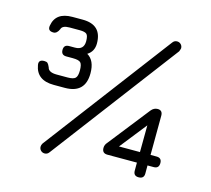

<svg xmlns="http://www.w3.org/2000/svg" viewBox="-97 -774 982 893"><g transform="rotate(15 394.0 -327.5)"><path d="M189 4Q178 4 170.5 -3.5Q163 -11 163 -22Q163 -30 168 -38L629 -648Q637 -659 650 -659Q661 -659 668.5 -651.5Q676 -644 676 -633Q676 -630 671 -617L210 -7Q202 4 189 4ZM148 -315Q65 -315 53 -385Q48 -411 77 -411Q88 -411 93 -406.5Q98 -402 104 -388Q109 -365 148 -365H201Q229 -365 238.5 -374.5Q248 -384 248 -411Q248 -440 239 -449Q230 -458 201 -458H170Q145 -458 145 -483Q145 -508 170 -508H198Q241 -508 241 -550Q241 -576 232.5 -584Q224 -592 199 -592H150Q115 -592 110 -573Q100 -550 83 -550Q54 -550 59 -577Q70 -643 150 -643H199Q292 -643 292 -553Q292 -514 261 -495Q299 -473 299 -411Q299 -315 201 -315ZM640 -2Q615 -2 615 -27V-66H473Q447 -66 447 -92Q447 -107 458 -119L613 -316Q626 -332 644 -332Q668 -332 668 -306L667 -117H696Q721 -117 721 -92Q721 -66 696 -66H666V-27Q666 -2 640 -2ZM515 -117H616L617 -246Z"/></g></svg>

Font: Jura
Style: Regular
Weight: 400
Designer: Daniel Johnson, Alexei Vanyashin
Foundry: Daniel Johnson
Version: Version 5.103